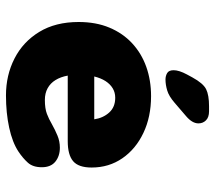

<svg xmlns="http://www.w3.org/2000/svg" viewBox="-59 -667 737 659"><g transform="rotate(90 309.5 -337.5)"><path d="M307.5 10.5Q238 10.5 180.8 -18.8Q123.5 -48 89.5 -103.8Q55.5 -159.5 55.5 -239Q55.5 -298.5 74.8 -344.5Q94 -390.5 128.5 -422.5Q163 -454.5 209.2 -471Q255.5 -487.5 310 -487.5Q381 -487.5 436.2 -461.2Q491.5 -435 523.2 -389Q555 -343 555 -283.5Q555 -238.5 533.2 -220Q511.5 -201.5 464.5 -201.5H239.5Q244 -177 254.8 -159.5Q265.5 -142 282.8 -132.5Q300 -123 323 -123Q352.5 -123 370.8 -130Q389 -137 405 -146.5Q425.5 -158 445.2 -166.2Q465 -174.5 487 -174.5Q515.5 -174.5 534.8 -159Q554 -143.5 554 -112.5Q554 -82 538.5 -64.8Q523 -47.5 500.5 -32.5Q469 -11.5 418.2 -0.5Q367.5 10.5 307.5 10.5ZM242.5 -292.5H389.5Q385 -323 366.2 -343.8Q347.5 -364.5 315.5 -364.5Q297.5 -364.5 283 -355.8Q268.5 -347 258.2 -331Q248 -315 242.5 -292.5ZM253 -537Q240.5 -537 230.8 -542.8Q221 -548.5 221 -565Q221 -583.5 235.5 -610.5L245.5 -629Q266 -666.5 286.2 -676.5Q306.5 -686.5 344.5 -686.5H362Q382.5 -686.5 393 -676Q403.5 -665.5 403.5 -650Q403.5 -629 379 -608L333 -568.5Q310 -548.5 290.2 -542.8Q270.5 -537 253 -537Z"/></g></svg>

Font: Sono Monospace ExtraBold
Style: Regular
Weight: 800
Version: Version 2.112